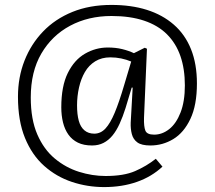

<svg xmlns="http://www.w3.org/2000/svg" viewBox="-20 -583 874 780"><path d="M403 177Q335 177 272 156Q209 135 159.5 91Q110 47 81.5 -22.5Q53 -92 53 -190Q53 -269 79.5 -336.5Q106 -404 155 -455Q204 -506 274 -534.5Q344 -563 433 -563Q513 -563 576.5 -543Q640 -523 686 -483Q732 -443 756 -383Q780 -323 780 -244Q780 -156 753.5 -100Q727 -44 684 -18Q641 8 591 8Q555 8 538 -4.5Q521 -17 515.5 -38.5Q510 -60 511 -85L519 -227H515L490 -144Q479 -109 466 -80.5Q453 -52 437 -32.5Q421 -13 400.5 -2.5Q380 8 354 8Q320 8 296.5 -3.5Q273 -15 258 -36Q243 -57 236 -85.5Q229 -114 229 -147Q229 -233 255.5 -286.5Q282 -340 325.5 -365Q369 -390 418 -390Q450 -390 476.5 -383.5Q503 -377 524 -367L568 -389L577 -385L565 -104Q564 -69 570.5 -52.5Q577 -36 606 -36Q639 -36 667.5 -58.5Q696 -81 713.5 -126Q731 -171 731 -236Q731 -303 713 -355Q695 -407 658.5 -443.5Q622 -480 565.5 -499Q509 -518 433 -518Q339 -518 265 -478.5Q191 -439 148 -365.5Q105 -292 105 -187Q105 -98 131.5 -37Q158 24 202.5 61Q247 98 301 115Q355 132 409 132Q483 132 529 112Q575 92 613 62L640 94Q596 135 536 156Q476 177 403 177ZM363 -40Q389 -40 408.5 -61Q428 -82 446 -125Q464 -168 484 -236L513 -333Q494 -341 472.5 -345.5Q451 -350 428 -350Q393 -350 367 -334Q341 -318 325 -290.5Q309 -263 301 -227.5Q293 -192 293 -155Q293 -118 300 -92.5Q307 -67 323 -53.5Q339 -40 363 -40Z"/></svg>

Font: Literata 18pt Light
Style: Regular
Weight: 300
Designer: Latin by Veronika Burian and Jose Scaglione. Greek by Irene Vlachou. Cyrillic by Vera Evstafieva.
Foundry: TypeTogether
Version: Version 3.103;gftools[0.9.29]